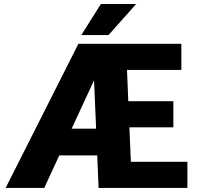

<svg xmlns="http://www.w3.org/2000/svg" viewBox="-20 -927 980 947"><path d="M904.3 -128.9V0H466.3L459.5 -160.6H272.5L198.2 0H7.8L366.7 -710.9H874.5V-582H606.4L612.8 -427.7H835V-298.8H618.2L625.5 -128.9ZM333.5 -292.5H454.1L443.8 -530.8ZM380.9 -753.9 477.5 -907.2H651.4L515.1 -753.9Z"/></svg>

Font: Vazirmatn RD UI FD Black
Style: Regular
Weight: 900
Designer: Saber Rastikerdar
Foundry: Saber Rastikerdar
Version: Version 33.003